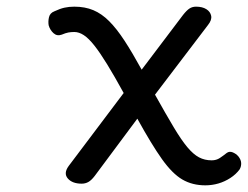

<svg xmlns="http://www.w3.org/2000/svg" viewBox="-20 -539 744 576"><path d="M596 17Q557 17 527 -0.5Q497 -18 466 -61.5Q435 -105 392 -183L264 -11Q254 2 245 7Q236 12 225 12Q197 12 183.5 -3.5Q170 -19 186 -41L351 -260Q323 -311 301.5 -346Q280 -381 263 -402.5Q246 -424 231.5 -433.5Q217 -443 203 -443Q193 -443 185 -441.5Q177 -440 165 -435Q151 -430 140.5 -439.5Q130 -449 126 -463Q124 -475 127 -487.5Q130 -500 143 -505Q160 -513 173.5 -516Q187 -519 203 -519Q235 -519 260 -508.5Q285 -498 307.5 -475.5Q330 -453 353.5 -417Q377 -381 405 -330L529 -494Q540 -508 548.5 -513.5Q557 -519 568 -519Q587 -519 599 -511.5Q611 -504 613.5 -491.5Q616 -479 604 -464L445 -255Q478 -196 501 -157.5Q524 -119 542 -97.5Q560 -76 577 -67Q594 -58 615 -58Q629 -58 639.5 -65Q650 -72 660 -80Q668 -86 678 -82Q688 -78 695 -70Q703 -60 703.5 -50Q704 -40 699 -31Q688 -16 671 -5Q654 6 635 11.5Q616 17 596 17Z"/></svg>

Font: Playwrite CL
Style: Regular
Weight: 400
Designer: Veronika Burian, José Scaglione
Foundry: TypeTogether
Version: Version 1.002